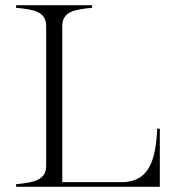

<svg xmlns="http://www.w3.org/2000/svg" viewBox="-20 -720 691 740"><path d="M586 -224C580 -98 553 -24 458 -18H220V-618C220 -675 264 -683 335 -690V-700H42V-690C114 -683 158 -675 158 -618V-82C158 -26 113 -17 42 -10V0H596V-224Z"/></svg>

Font: Sprat Light
Style: Regular
Weight: 300
Designer: Ethan Nakache
Foundry: Collletttivo
Version: Version 2.000;Glyphs 3.2 (3217)